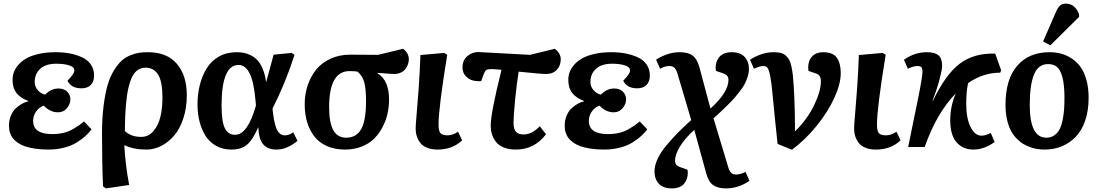

<svg xmlns="http://www.w3.org/2000/svg" viewBox="-20 -817 6104 1067"><path d="M249 14.2Q207 14.2 173.1 8.8Q139.2 3.4 116.7 -4.6Q94.2 -12.7 77.6 -24.7Q61 -36.6 52 -48.1Q43 -59.6 37.8 -73.5Q32.7 -87.4 31.2 -97.4Q29.8 -107.4 29.8 -118.2Q29.8 -149.4 40.8 -175Q51.8 -200.7 69.1 -216.3Q86.4 -231.9 103.8 -241.2Q121.1 -250.5 137.2 -253.9V-255.9Q93.8 -272 71.8 -300Q49.8 -328.1 49.8 -373Q49.8 -395 57.1 -415.8Q64.5 -436.5 82.3 -457Q100.1 -477.5 126.7 -492.7Q153.3 -507.8 195.3 -517.3Q237.3 -526.9 289.1 -526.9Q330.1 -526.9 366 -520.3Q401.9 -513.7 433.8 -499.5Q465.8 -485.4 484.4 -459.2Q502.9 -433.1 502.9 -397Q502.9 -362.8 484.1 -344.5Q465.3 -326.2 433.1 -326.2Q375.5 -326.2 355 -368.2Q376 -390.6 384.5 -403.1Q393.1 -415.5 393.1 -425.8Q393.1 -444.8 364 -453.9Q335 -462.9 293 -462.9Q234.9 -462.9 203.9 -434.8Q172.9 -406.7 172.9 -361.8Q172.9 -335 190.4 -315.4Q208 -295.9 231 -291Q264.2 -325.2 304.2 -325.2Q335.4 -325.2 353.3 -307.6Q371.1 -290 371.1 -264.2Q371.1 -239.7 352.3 -216.3Q333.5 -192.9 301.8 -192.9Q258.8 -192.9 223.1 -230Q197.3 -220.7 180.7 -197.3Q164.1 -173.8 164.1 -145Q164.1 -71.8 270 -71.8Q303.2 -71.8 332.3 -78.6Q361.3 -85.4 385.3 -99.4Q409.2 -113.3 419.2 -120.4Q429.2 -127.4 446.8 -142.1L488.8 -98.1Q474.1 -78.6 455.1 -61.3Q436 -43.9 407 -25.6Q377.9 -7.3 336.9 3.4Q295.9 14.2 249 14.2Z M793.9 14.2Q722.2 14.2 672.9 -9.8H670.9Q676.8 100.6 697.8 210.9L568.8 230L552.7 219.2Q546.9 93.3 546.9 -73.2Q546.9 -159.7 555.7 -229.2Q564.5 -298.8 578.4 -345.5Q592.3 -392.1 613.5 -426.3Q634.8 -460.4 655.8 -479.5Q676.8 -498.5 704.1 -509.5Q731.4 -520.5 753.2 -523.7Q774.9 -526.9 801.8 -526.9Q908.2 -526.9 963.1 -462.2Q1018.1 -397.5 1018.1 -288.1Q1018.1 -216.8 998.5 -158.2Q979 -99.6 947 -62.7Q915 -25.9 875.5 -5.9Q835.9 14.2 793.9 14.2ZM789.1 -440.9Q759.3 -440.9 738.3 -422.4Q717.3 -403.8 704.6 -366.7Q691.9 -329.6 685.3 -282.5Q678.7 -235.4 675.8 -170.9Q673.8 -119.1 673.8 -88.9Q708 -56.2 764.6 -56.2Q805.2 -56.2 832.8 -88.6Q860.4 -121.1 871.6 -168.7Q882.8 -216.3 882.8 -274.9Q882.8 -364.7 858.4 -402.8Q834 -440.9 789.1 -440.9Z M1265.6 14.2Q1218.3 14.2 1181.4 -6.3Q1144.5 -26.9 1122.3 -62Q1100.1 -97.2 1088.9 -141.4Q1077.6 -185.5 1077.6 -235.8Q1077.6 -293.5 1090.3 -344.2Q1103 -395 1128.2 -436.5Q1153.3 -478 1196 -502.4Q1238.8 -526.9 1294.4 -526.9Q1316.4 -526.9 1335.4 -523.2Q1354.5 -519.5 1375.5 -508.8Q1396.5 -498 1412.4 -480.5Q1428.2 -462.9 1440.7 -432.6Q1453.1 -402.3 1458.5 -361.8H1459.5Q1466.8 -386.7 1480.2 -437.5Q1493.7 -488.3 1500.5 -513.2L1600.6 -522.9L1616.7 -512.2Q1567.4 -357.4 1494.6 -213.9L1497.6 -185.1Q1506.8 -115.7 1522 -90.3Q1537.1 -64.9 1563.5 -64.9Q1587.4 -64.9 1609.4 -82L1633.3 -34.2Q1611.3 -15.1 1580.8 -0.5Q1550.3 14.2 1516.6 14.2Q1468.8 14.2 1443.6 -13.9Q1418.5 -42 1415.5 -108.9H1414.6Q1385.7 -42 1354 -13.9Q1322.3 14.2 1265.6 14.2ZM1286.6 -67.9Q1356 -67.9 1402.3 -230L1400.4 -253.9Q1391.6 -359.4 1367.9 -407.7Q1344.2 -456.1 1305.7 -456.1Q1211.4 -456.1 1211.4 -230Q1211.4 -140.6 1229.7 -104.2Q1248 -67.9 1286.6 -67.9Z M2220.2 -545.9Q2252 -521.5 2252 -487.8Q2252 -475.1 2247.8 -461.9Q2243.7 -448.7 2234.6 -435.5Q2225.6 -422.4 2208.5 -414.1Q2191.4 -405.8 2168.9 -405.8Q2161.1 -405.8 2145.5 -407Q2129.9 -408.2 2109.1 -409.9Q2088.4 -411.6 2077.1 -412.1V-410.2Q2142.1 -372.1 2142.1 -263.2Q2142.1 -223.6 2133.5 -185.3Q2125 -147 2106 -110.6Q2086.9 -74.2 2059.3 -46.6Q2031.7 -19 1990 -2.4Q1948.2 14.2 1897.9 14.2Q1840.3 14.2 1796.1 -5.6Q1752 -25.4 1725.6 -60.5Q1699.2 -95.7 1686.3 -139.9Q1673.3 -184.1 1673.3 -236.8Q1673.3 -293.5 1689.9 -343Q1706.5 -392.6 1737.5 -430.7Q1768.6 -468.8 1817.4 -491Q1866.2 -513.2 1926.3 -513.2L2081.1 -512.2ZM2014.2 -256.8Q2014.2 -319.3 2004.9 -356.9Q1995.6 -394.5 1967.3 -418.9Q1952.6 -421.9 1922.4 -421.9Q1809.1 -421.9 1809.1 -222.2Q1809.1 -134.8 1832.3 -93.3Q1855.5 -51.8 1904.3 -51.8Q1960.4 -51.8 1987.3 -99.4Q2014.2 -147 2014.2 -256.8Z M2449.2 -522.9 2465.3 -512.2Q2417 -215.8 2417 -124Q2417 -92.8 2426.3 -78.9Q2435.5 -64.9 2467.3 -64.9Q2496.6 -64.9 2525.4 -85L2548.3 -37.1Q2494.6 14.2 2411.1 14.2Q2381.8 14.2 2359.4 6.3Q2336.9 -1.5 2324.2 -13.4Q2311.5 -25.4 2303.5 -42Q2295.4 -58.6 2292.7 -73.5Q2290 -88.4 2290 -105Q2290 -123 2294.9 -176.5Q2299.8 -230 2306.4 -321.8Q2313 -413.6 2316.4 -511.2Z M2834 -132.8Q2834 -99.1 2847.4 -84.5Q2860.8 -69.8 2889.2 -69.8Q2910.6 -69.8 2931.4 -79.1Q2952.1 -88.4 2980 -115.2L3014.2 -70.8Q2949.7 14.2 2847.2 14.2Q2807.1 14.2 2778.1 2Q2749 -10.3 2734.4 -30.8Q2719.7 -51.3 2713.4 -72.8Q2707 -94.2 2707 -118.2Q2707 -189 2767.1 -429.2Q2722.7 -433.1 2710 -433.1Q2689.5 -433.1 2681.9 -427.5Q2674.3 -421.9 2666 -399.9L2654.3 -366.2Q2631.3 -364.3 2608.9 -369.6Q2586.4 -375 2568.4 -393.8Q2550.3 -412.6 2550.3 -441.9Q2550.3 -482.4 2577.1 -505.1Q2604 -527.8 2638.2 -527.8L2925.3 -512.2L3063 -545.9Q3096.2 -521 3096.2 -487.8Q3096.2 -452.1 3074.2 -429Q3052.2 -405.8 3015.1 -405.8Q2985.4 -405.8 2862.3 -418.9Q2851.1 -349.1 2842.5 -262Q2834 -174.8 2834 -132.8Z M3337.4 14.2Q3295.4 14.2 3261.5 8.8Q3227.5 3.4 3205.1 -4.6Q3182.6 -12.7 3166 -24.7Q3149.4 -36.6 3140.4 -48.1Q3131.3 -59.6 3126.2 -73.5Q3121.1 -87.4 3119.6 -97.4Q3118.2 -107.4 3118.2 -118.2Q3118.2 -149.4 3129.2 -175Q3140.1 -200.7 3157.5 -216.3Q3174.8 -231.9 3192.1 -241.2Q3209.5 -250.5 3225.6 -253.9V-255.9Q3182.1 -272 3160.2 -300Q3138.2 -328.1 3138.2 -373Q3138.2 -395 3145.5 -415.8Q3152.8 -436.5 3170.7 -457Q3188.5 -477.5 3215.1 -492.7Q3241.7 -507.8 3283.7 -517.3Q3325.7 -526.9 3377.4 -526.9Q3418.5 -526.9 3454.3 -520.3Q3490.2 -513.7 3522.2 -499.5Q3554.2 -485.4 3572.8 -459.2Q3591.3 -433.1 3591.3 -397Q3591.3 -362.8 3572.5 -344.5Q3553.7 -326.2 3521.5 -326.2Q3463.9 -326.2 3443.4 -368.2Q3464.4 -390.6 3472.9 -403.1Q3481.4 -415.5 3481.4 -425.8Q3481.4 -444.8 3452.4 -453.9Q3423.3 -462.9 3381.3 -462.9Q3323.2 -462.9 3292.2 -434.8Q3261.2 -406.7 3261.2 -361.8Q3261.2 -335 3278.8 -315.4Q3296.4 -295.9 3319.3 -291Q3352.5 -325.2 3392.6 -325.2Q3423.8 -325.2 3441.7 -307.6Q3459.5 -290 3459.5 -264.2Q3459.5 -239.7 3440.7 -216.3Q3421.9 -192.9 3390.1 -192.9Q3347.2 -192.9 3311.5 -230Q3285.6 -220.7 3269 -197.3Q3252.4 -173.8 3252.4 -145Q3252.4 -71.8 3358.4 -71.8Q3391.6 -71.8 3420.7 -78.6Q3449.7 -85.4 3473.6 -99.4Q3497.6 -113.3 3507.6 -120.4Q3517.6 -127.4 3535.2 -142.1L3577.1 -98.1Q3562.5 -78.6 3543.5 -61.3Q3524.4 -43.9 3495.4 -25.6Q3466.3 -7.3 3425.3 3.4Q3384.3 14.2 3337.4 14.2Z M3928.2 -213.9Q4028.3 -304.2 4028.3 -373Q4028.3 -398.9 4002.4 -408.2L3959 -422.9Q3957 -431.6 3957 -441.9Q3957 -457 3961.4 -470.9Q3965.8 -484.9 3975.6 -498Q3985.4 -511.2 4003.2 -519Q4021 -526.9 4045.4 -526.9Q4094.7 -526.9 4118.4 -500.5Q4142.1 -474.1 4142.1 -433.1Q4142.1 -413.6 4135.5 -392.3Q4128.9 -371.1 4119.9 -352.8Q4110.8 -334.5 4093 -311.5Q4075.2 -288.6 4061.8 -272.9Q4048.3 -257.3 4023.7 -233.2Q3999 -209 3985.6 -196.3Q3972.2 -183.6 3945.3 -159.2L4027.3 112.8Q4034.2 134.8 4043.9 143.8Q4053.7 152.8 4071.3 152.8Q4094.7 152.8 4123 138.2L4145 188Q4083.5 230 4014.2 230Q3969.2 230 3943.1 211.7Q3917 193.4 3904.3 145L3838.4 -95.2Q3786.1 -48.3 3758.8 -2.9Q3731.4 42.5 3731.4 76.2Q3731.4 101.6 3757.3 110.8L3800.3 126Q3802.2 134.8 3802.2 145Q3802.2 160.2 3797.9 174.1Q3793.5 188 3783.9 201.2Q3774.4 214.4 3756.6 222.2Q3738.8 230 3714.4 230Q3665 230 3641.1 203.6Q3617.2 177.2 3617.2 136.2Q3617.2 102.5 3634.8 65.2Q3652.3 27.8 3686.3 -12.2Q3720.2 -52.2 3749 -81.3Q3777.8 -110.4 3821.3 -149.9L3745.1 -407.2Q3736.8 -434.1 3726.3 -442.1Q3715.8 -450.2 3698.2 -450.2Q3676.8 -450.2 3648.4 -435.1L3626 -484.9Q3648.4 -501 3683.8 -513.9Q3719.2 -526.9 3757.3 -526.9Q3803.7 -526.9 3828.6 -508.5Q3853.5 -490.2 3866.2 -445.8Z M4301.3 -17.1Q4289.1 -128.4 4273.9 -286.1Q4267.6 -357.4 4260.7 -392.6Q4253.9 -427.7 4245.8 -439Q4237.8 -450.2 4223.1 -450.2Q4202.6 -450.2 4169.9 -435.1L4147.9 -484.9Q4170.4 -500.5 4205.8 -513.7Q4241.2 -526.9 4280.3 -526.9Q4302.7 -526.9 4319.1 -522.7Q4335.4 -518.6 4347.2 -507.8Q4358.9 -497.1 4366.2 -483.9Q4373.5 -470.7 4378.4 -447Q4383.3 -423.3 4386 -399.2Q4388.7 -375 4391.1 -336.9Q4397.9 -222.2 4397.9 -86.9Q4465.3 -152.3 4503.7 -231.2Q4542 -310.1 4542 -365.2Q4542 -399.4 4516.1 -408.2L4473.1 -422.9Q4471.2 -434.6 4471.2 -439.9Q4471.2 -480.5 4493.7 -503.7Q4516.1 -526.9 4554.2 -526.9Q4608.9 -526.9 4630.6 -496.1Q4652.3 -465.3 4652.3 -410.2Q4652.3 -351.6 4617.2 -274.2Q4582 -196.8 4519.3 -118.9Q4456.5 -41 4381.3 15.1Z M4885.7 -522.9 4901.9 -512.2Q4853.5 -215.8 4853.5 -124Q4853.5 -92.8 4862.8 -78.9Q4872.1 -64.9 4903.8 -64.9Q4933.1 -64.9 4961.9 -85L4984.9 -37.1Q4931.2 14.2 4847.7 14.2Q4818.4 14.2 4795.9 6.3Q4773.4 -1.5 4760.7 -13.4Q4748 -25.4 4740 -42Q4731.9 -58.6 4729.2 -73.5Q4726.6 -88.4 4726.6 -105Q4726.6 -123 4731.4 -176.5Q4736.3 -230 4742.9 -321.8Q4749.5 -413.6 4752.9 -511.2Z M5543.5 -426.8 5538.6 -413.1Q5442.9 -413.1 5359.9 -355Q5349.6 -308.6 5349.6 -238.8Q5349.6 -160.2 5373.5 -111.6Q5397.5 -63 5434.6 -63Q5456.1 -63 5485.8 -78.1L5507.8 -27.8Q5448.2 14.2 5390.6 14.2Q5330.6 14.2 5295.7 -26.4Q5260.7 -66.9 5260.7 -148.9Q5260.7 -227.1 5291.5 -297.9Q5184.6 -188.5 5118.7 0H5026.9Q5035.2 -43.9 5057.1 -148.2Q5079.1 -252.4 5092.8 -324.2Q5106.4 -396 5106.4 -418.9Q5106.4 -436.5 5100.3 -443.4Q5094.2 -450.2 5078.6 -450.2Q5058.1 -450.2 5025.4 -435.1L5003.4 -484.9Q5063 -526.9 5130.9 -526.9Q5175.8 -526.9 5195.8 -509.3Q5215.8 -491.7 5215.8 -450.2Q5215.8 -429.7 5200.9 -374Q5186 -318.4 5162.6 -257.8L5164.6 -256.8Q5234.9 -403.8 5314 -463.4Q5393.1 -522.9 5510.7 -519Z M5849.6 -753.9Q5859.4 -775.9 5871.3 -786.4Q5883.3 -796.9 5902.8 -796.9Q5954.1 -796.9 5976.6 -737.8V-723.1L5816.9 -564.9L5776.9 -586.9ZM5567.9 -234.9Q5567.9 -376.5 5633.1 -451.7Q5698.2 -526.9 5812.5 -526.9Q5844.7 -526.9 5874.3 -519.5Q5903.8 -512.2 5932.9 -493.9Q5961.9 -475.6 5982.9 -447.8Q6003.9 -419.9 6016.8 -375.2Q6029.8 -330.6 6029.8 -273.9Q6029.8 -201.7 6010.3 -145.5Q5990.7 -89.4 5956.8 -55.2Q5922.9 -21 5879.4 -3.4Q5835.9 14.2 5785.6 14.2Q5767.1 14.2 5748.8 11.7Q5730.5 9.3 5708.5 2Q5686.5 -5.4 5667.2 -16.8Q5647.9 -28.3 5629.2 -47.6Q5610.4 -66.9 5597.2 -92.3Q5584 -117.7 5575.9 -154.3Q5567.9 -190.9 5567.9 -234.9ZM5794.9 -51.8Q5820.3 -51.8 5839.1 -64.9Q5857.9 -78.1 5868.4 -98.6Q5878.9 -119.1 5885.3 -150.1Q5891.6 -181.2 5893.6 -210Q5895.5 -238.8 5895.5 -274.9Q5895.5 -344.7 5884.5 -386.5Q5873.5 -428.2 5854.2 -444.6Q5835 -460.9 5804.7 -460.9Q5750 -460.9 5726.3 -402.8Q5702.6 -344.7 5702.6 -233.9Q5702.6 -51.8 5794.9 -51.8Z"/></svg>

Font: Literata Book
Style: Bold Italic
Weight: 700
Italic angle: -3°
Designer: Latin by Veronika Burian and Jose Scaglione. Greek by Irene Vlachou. Cyrillic by Vera Evstafieva
Foundry: TypeTogether
Version: Version 1.003;PS 001.003;hotconv 1.0.88;makeotf.lib2.5.64775